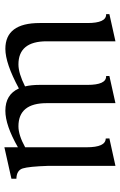

<svg xmlns="http://www.w3.org/2000/svg" viewBox="143 -670 541 867"><g transform="rotate(90 413.5 -236.5)"><path d="M645 14.2V-46.9Q545.9 9.8 480 9.8Q406.7 9.8 379.4 -51.3Q266.1 9.8 200.7 9.8Q84 9.8 84 -145V-361.3Q84 -445.3 45.4 -445.3H43.9V-460L166.5 -487.3V-176.8Q166.5 -49.3 271 -49.3Q311 -49.3 370.1 -79.1Q363.3 -107.4 363.3 -145V-361.3Q363.3 -445.3 324.7 -445.3H323.2V-460L445.8 -487.3V-176.8Q445.8 -49.3 550.3 -49.3Q590.3 -49.3 645 -79.6V-357.4Q645 -442.9 605.5 -443.4L605 -460L729 -487.3V-183.1Q731.9 -96.7 740.5 -68.8Q749 -41 787.1 -40V-17.6Z"/></g></svg>

Font: Kelvinch
Style: Regular
Weight: 400
Designer: Paul James MIller
Foundry: High-Logic / Made with FontCreator
Version: Version 3.30 September 23, 2016